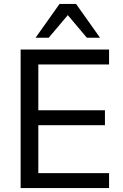

<svg xmlns="http://www.w3.org/2000/svg" viewBox="-20 -957 626 977"><path d="M85 0V-705H535V-629H175V-396H514V-320H175V-76H535V0ZM161 -765 283 -937H367L489 -765H422L325 -880L228 -765Z"/></svg>

Font: Nunito Sans 12pt ExtraLight 12pt Medium
Style: Regular
Weight: 500
Version: Version 3.101;gftools[0.9.27]